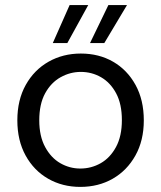

<svg xmlns="http://www.w3.org/2000/svg" viewBox="-20 -721 632 753"><path d="M295 12Q225 12 169 -20Q113 -52 80.5 -111Q48 -170 48 -249Q48 -329 81 -388Q114 -447 170.5 -479Q227 -511 297 -511Q368 -511 423.5 -479Q479 -447 511.5 -388Q544 -329 544 -249Q544 -170 511 -111Q478 -52 422 -20Q366 12 295 12ZM295 -60Q338 -60 375 -81Q412 -102 435 -144.5Q458 -187 458 -250Q458 -313 435.5 -355Q413 -397 376.5 -418Q340 -439 297 -439Q255 -439 217.5 -418Q180 -397 157 -355Q134 -313 134 -249Q134 -187 157 -144.5Q180 -102 216.5 -81Q253 -60 295 -60ZM333 -552 405 -701H478L389 -552ZM187 -552 253 -701H326L244 -552Z"/></svg>

Font: DM Sans 20pt
Style: Regular
Weight: 400
Version: Version 4.004;gftools[0.9.30]